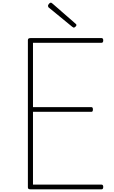

<svg xmlns="http://www.w3.org/2000/svg" viewBox="-20 -1412 853 1432"><path d="M207 0Q197 0 192.5 -3.5Q188 -7 188 -15V-1113Q188 -1121 193 -1124.5Q198 -1128 208 -1128H738Q743 -1128 746.5 -1124Q750 -1120 750 -1111Q750 -1101 746.5 -1097Q743 -1093 738 -1093H226V-613H662Q667 -613 670 -609Q673 -605 673 -596Q673 -586 670 -582Q667 -578 662 -578H226V-35H738Q743 -35 746.5 -31Q750 -27 750 -18Q750 -8 746.5 -4Q743 0 738 0ZM531 -1206Q528 -1206 526 -1208Q524 -1210 519 -1212L341 -1358Q340 -1362 339 -1364Q338 -1366 338 -1368Q338 -1373 341.5 -1378.5Q345 -1384 349.5 -1388Q354 -1392 360 -1392Q363 -1392 365.5 -1389.5Q368 -1387 373 -1384L545 -1234Q548 -1232 549 -1229Q550 -1226 550 -1225Q550 -1219 542.5 -1212.5Q535 -1206 531 -1206Z"/></svg>

Font: Playwrite CL Thin
Style: Regular
Weight: 100
Designer: Veronika Burian, José Scaglione
Foundry: TypeTogether
Version: Version 1.002